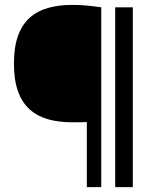

<svg xmlns="http://www.w3.org/2000/svg" viewBox="-20 -765 658 785"><path d="M523 0H451V-735H523ZM394 0H335V-266Q320 -265 304.5 -265Q289 -265 275 -265Q220 -265 176 -277.5Q132 -290 101 -318Q70 -346 53.5 -392Q37 -438 37 -505Q37 -572 53.5 -618Q70 -664 101 -692Q132 -720 176 -732.5Q220 -745 275 -745Q303 -745 332.5 -742.5Q362 -740 394 -735Z"/></svg>

Font: EncodeSans
Style: Medium
Weight: 500
Designer: Pablo Impallari, Andres Torresi
Foundry: Pablo Impallari, Andres Torresi
Version: Version 1.000; ttfautohint (v1.4.1)